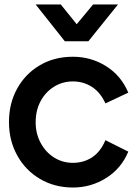

<svg xmlns="http://www.w3.org/2000/svg" viewBox="-20 -814 609 856"><path d="M20 -270Q20 -353 56.5 -419Q93 -485 157.5 -523Q222 -561 305 -561Q386 -561 453 -519Q520 -477 552 -401L450 -353Q428 -402 390 -426.5Q352 -451 305 -451Q259 -451 221 -427.5Q183 -404 161 -363Q139 -322 139 -269Q139 -218 161.5 -176.5Q184 -135 221.5 -111.5Q259 -88 305 -88Q353 -88 390.5 -112.5Q428 -137 450 -189L552 -138Q521 -63 453.5 -20.5Q386 22 305 22Q223 22 158 -16.5Q93 -55 56.5 -121.5Q20 -188 20 -270ZM139 -794H251L322 -706L395 -794H506L374 -630H269Z"/></svg>

Font: BLUETTI 2.0 Medium
Style: Italic
Weight: 500
Designer: Stijn de Vries
Foundry: tokotype
Version: Version 2.005;October 31, 2023;FontCreator 14.0.0.2814 64-bi